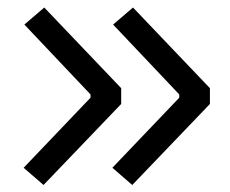

<svg xmlns="http://www.w3.org/2000/svg" viewBox="-20 -520 626 523"><path d="M98.6 -16.1 44.4 -63 226.6 -253.9V-262.7L46.4 -453.1L100.6 -499.5L310.1 -279.8V-236.8ZM340.3 -16.1 286.1 -63 468.3 -253.9V-262.7L288.1 -453.1L342.3 -499.5L551.8 -279.8V-236.8Z"/></svg>

Font: Cascadia Mono NF SemiLight
Style: Regular
Weight: 350
Monospace: yes
Designer: Aaron Bell
Foundry: Saja Typeworks
Version: Version 2404.023; ttfautohint (v1.8.4)